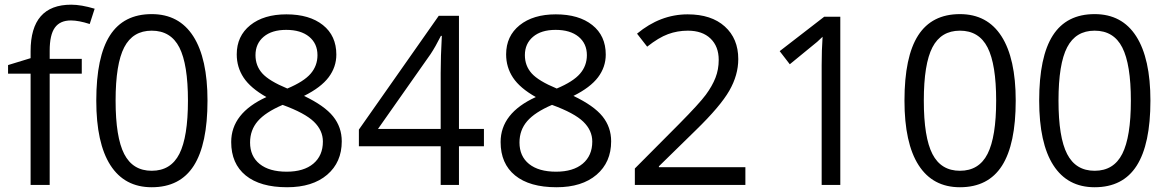

<svg xmlns="http://www.w3.org/2000/svg" viewBox="-20 -785 4953 815"><path d="M327.1 -472.2H190.9V0H109.9V-472.2H14.2V-508.8L109.9 -538.1V-567.9Q109.9 -765.1 282.2 -765.1Q324.7 -765.1 381.8 -748L360.8 -683.1Q314 -698.2 280.8 -698.2Q234.9 -698.2 212.9 -667.7Q190.9 -637.2 190.9 -569.8V-535.2H327.1Z M860.8 -357.9Q860.8 -172.9 802.5 -81.5Q744.1 9.8 624 9.8Q508.8 9.8 448.7 -83.7Q388.7 -177.2 388.7 -357.9Q388.7 -544.4 446.8 -634.8Q504.9 -725.1 624 -725.1Q740.2 -725.1 800.5 -630.9Q860.8 -536.6 860.8 -357.9ZM470.7 -357.9Q470.7 -202.1 507.3 -131.1Q543.9 -60.1 624 -60.1Q705.1 -60.1 741.5 -132.1Q777.8 -204.1 777.8 -357.9Q777.8 -511.7 741.5 -583.3Q705.1 -654.8 624 -654.8Q543.9 -654.8 507.3 -584.2Q470.7 -513.7 470.7 -357.9Z M1195.8 -724.1Q1293.5 -724.1 1350.6 -678.7Q1407.7 -633.3 1407.7 -553.2Q1407.7 -500.5 1375 -457Q1342.3 -413.6 1270.5 -377.9Q1357.4 -336.4 1394 -290.8Q1430.7 -245.1 1430.7 -185.1Q1430.7 -96.2 1368.7 -43.2Q1306.6 9.8 1198.7 9.8Q1084.5 9.8 1022.9 -40.3Q961.4 -90.3 961.4 -182.1Q961.4 -304.7 1110.8 -373Q1043.5 -411.1 1014.2 -455.3Q984.9 -499.5 984.9 -554.2Q984.9 -631.8 1042.2 -678Q1099.6 -724.1 1195.8 -724.1ZM1041.5 -180.2Q1041.5 -121.6 1082.3 -88.9Q1123 -56.2 1196.8 -56.2Q1269.5 -56.2 1310.1 -90.3Q1350.6 -124.5 1350.6 -184.1Q1350.6 -231.4 1312.5 -268.3Q1274.4 -305.2 1179.7 -339.8Q1106.9 -308.6 1074.2 -270.8Q1041.5 -232.9 1041.5 -180.2ZM1194.8 -658.2Q1133.8 -658.2 1099.1 -628.9Q1064.5 -599.6 1064.5 -550.8Q1064.5 -505.9 1093.3 -473.6Q1122.1 -441.4 1199.7 -409.2Q1269.5 -438.5 1298.6 -472.2Q1327.6 -505.9 1327.6 -550.8Q1327.6 -600.1 1292.2 -629.2Q1256.8 -658.2 1194.8 -658.2Z M2034.2 -164.1H1928.2V0H1850.6V-164.1H1503.4V-234.9L1842.3 -717.8H1928.2V-237.8H2034.2ZM1850.6 -237.8V-475.1Q1850.6 -544.9 1855.5 -632.8H1851.6Q1828.1 -585.9 1807.6 -555.2L1584.5 -237.8Z M2339.4 -724.1Q2437 -724.1 2494.1 -678.7Q2551.3 -633.3 2551.3 -553.2Q2551.3 -500.5 2518.6 -457Q2485.8 -413.6 2414.1 -377.9Q2501 -336.4 2537.6 -290.8Q2574.2 -245.1 2574.2 -185.1Q2574.2 -96.2 2512.2 -43.2Q2450.2 9.8 2342.3 9.8Q2228 9.8 2166.5 -40.3Q2105 -90.3 2105 -182.1Q2105 -304.7 2254.4 -373Q2187 -411.1 2157.7 -455.3Q2128.4 -499.5 2128.4 -554.2Q2128.4 -631.8 2185.8 -678Q2243.2 -724.1 2339.4 -724.1ZM2185.1 -180.2Q2185.1 -121.6 2225.8 -88.9Q2266.6 -56.2 2340.3 -56.2Q2413.1 -56.2 2453.6 -90.3Q2494.1 -124.5 2494.1 -184.1Q2494.1 -231.4 2456.1 -268.3Q2418 -305.2 2323.2 -339.8Q2250.5 -308.6 2217.8 -270.8Q2185.1 -232.9 2185.1 -180.2ZM2338.4 -658.2Q2277.3 -658.2 2242.7 -628.9Q2208 -599.6 2208 -550.8Q2208 -505.9 2236.8 -473.6Q2265.6 -441.4 2343.3 -409.2Q2413.1 -438.5 2442.1 -472.2Q2471.2 -505.9 2471.2 -550.8Q2471.2 -600.1 2435.8 -629.2Q2400.4 -658.2 2338.4 -658.2Z M3144 0H2674.8V-69.8L2862.8 -258.8Q2948.7 -345.7 2976.1 -382.8Q3003.4 -419.9 3017.1 -455.1Q3030.8 -490.2 3030.8 -530.8Q3030.8 -587.9 2996.1 -621.3Q2961.4 -654.8 2899.9 -654.8Q2855.5 -654.8 2815.7 -640.1Q2775.9 -625.5 2727.1 -586.9L2684.1 -642.1Q2782.7 -724.1 2898.9 -724.1Q2999.5 -724.1 3056.6 -672.6Q3113.8 -621.1 3113.8 -534.2Q3113.8 -466.3 3075.7 -399.9Q3037.6 -333.5 2933.1 -231.9L2776.9 -79.1V-75.2H3144Z M3546.9 0H3467.8V-508.8Q3467.8 -572.3 3471.7 -628.9Q3461.4 -618.7 3448.7 -607.4Q3436 -596.2 3332.5 -512.2L3289.6 -567.9L3478.5 -713.9H3546.9Z M4291.5 -357.9Q4291.5 -172.9 4233.2 -81.5Q4174.8 9.8 4054.7 9.8Q3939.5 9.8 3879.4 -83.7Q3819.3 -177.2 3819.3 -357.9Q3819.3 -544.4 3877.4 -634.8Q3935.5 -725.1 4054.7 -725.1Q4170.9 -725.1 4231.2 -630.9Q4291.5 -536.6 4291.5 -357.9ZM3901.4 -357.9Q3901.4 -202.1 3938 -131.1Q3974.6 -60.1 4054.7 -60.1Q4135.7 -60.1 4172.1 -132.1Q4208.5 -204.1 4208.5 -357.9Q4208.5 -511.7 4172.1 -583.3Q4135.7 -654.8 4054.7 -654.8Q3974.6 -654.8 3938 -584.2Q3901.4 -513.7 3901.4 -357.9Z M4863.3 -357.9Q4863.3 -172.9 4804.9 -81.5Q4746.6 9.8 4626.5 9.8Q4511.2 9.8 4451.2 -83.7Q4391.1 -177.2 4391.1 -357.9Q4391.1 -544.4 4449.2 -634.8Q4507.3 -725.1 4626.5 -725.1Q4742.7 -725.1 4803 -630.9Q4863.3 -536.6 4863.3 -357.9ZM4473.1 -357.9Q4473.1 -202.1 4509.8 -131.1Q4546.4 -60.1 4626.5 -60.1Q4707.5 -60.1 4743.9 -132.1Q4780.3 -204.1 4780.3 -357.9Q4780.3 -511.7 4743.9 -583.3Q4707.5 -654.8 4626.5 -654.8Q4546.4 -654.8 4509.8 -584.2Q4473.1 -513.7 4473.1 -357.9Z"/></svg>

Font: f08482100
Style: Regular
Weight: 400
Foundry: Ascender Corporation
Version: Version 1.10